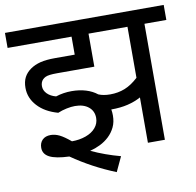

<svg xmlns="http://www.w3.org/2000/svg" viewBox="-81 -705 916 898"><g transform="rotate(-10 377.0 -256.0)"><path d="M180.7 -210.9Q119.1 -228 84.5 -265.9Q49.8 -303.7 49.8 -352.1Q49.8 -381.3 60.5 -401.9Q71.3 -422.4 91.8 -436.8Q112.3 -451.2 139.9 -458.3Q167.5 -465.3 210 -465.3H303.7V-550.8H0V-622.1H753.9V-550.8H649.9V0H569.3V-215.3Q541 -199.7 506.3 -191.4Q471.7 -183.1 427.7 -183.1Q430.2 -168.9 430.2 -154.3Q430.2 -123 418.7 -99.1Q407.2 -75.2 388.4 -57.4Q369.6 -39.6 345.7 -27.8Q321.8 -16.1 296.9 -9.8Q361.8 20.5 434.6 40L401.9 109.9Q292 65.9 196.3 -0.5Q132.3 -2.9 103 -18.1Q73.7 -33.2 73.7 -63Q73.7 -86.4 87.9 -100.6Q102.1 -114.7 127.4 -114.7Q147.9 -114.7 168.9 -104.5Q189.9 -94.2 220.7 -68.4Q256.8 -68.4 287.1 -79.3Q317.4 -90.3 334.2 -110.4Q351.1 -130.4 351.1 -156.7Q351.1 -189.5 327.1 -209Q303.2 -228.5 262.7 -228.5Q245.1 -228.5 222.9 -223.9Q200.7 -219.2 180.7 -210.9ZM384.3 -550.8V-394H207.5Q186.5 -394 172.9 -392.3Q159.2 -390.6 151.4 -386.7Q143.6 -382.8 138.2 -377.2Q132.8 -371.6 129.9 -363.8Q127 -356 127 -346.7Q127 -326.2 142.6 -310.5Q158.2 -294.9 184.1 -288.1Q220.7 -299.8 258.8 -299.8Q295.9 -299.8 326.7 -290.5Q357.4 -281.2 379.9 -263.2Q402.8 -253.4 435.5 -253.4Q473.1 -253.4 505.1 -266.1Q537.1 -278.8 569.3 -308.6V-550.8Z"/></g></svg>

Font: Noto Sans Devanagari UI
Style: Regular
Weight: 400
Designer: Monotype Design Team
Foundry: Monotype Imaging Inc.
Version: Version 1.06